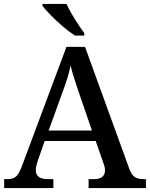

<svg xmlns="http://www.w3.org/2000/svg" viewBox="-20 -951 758 971"><path d="M1 0V-45H18Q47 -45 62.5 -59.5Q78 -74 95 -122L316 -714H410L633 -100Q644 -68 660.5 -56.5Q677 -45 706 -45H718V0H428V-45H454Q511 -45 511 -90Q511 -100 508.5 -109.5Q506 -119 502 -129L464 -238H206L171 -138Q167 -126 164 -113.5Q161 -101 161 -91Q161 -45 222 -45H250V0ZM226 -291H445L384 -468Q370 -510 357.5 -547.5Q345 -585 337 -620Q330 -585 319.5 -552Q309 -519 293 -476ZM359 -771Q331 -789 297.5 -817.5Q264 -846 236 -875Q208 -904 195 -921V-931H316Q332 -897 358 -855Q384 -813 406 -784V-771Z"/></svg>

Font: Noto Serif Sinhala Medium
Style: Regular
Weight: 500
Designer: Jelle Bosma - Monotype Design Team
Foundry: Monotype Imaging Inc.
Version: Version 2.007; ttfautohint (v1.8.4.7-5d5b)